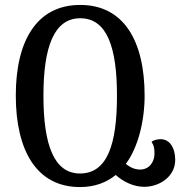

<svg xmlns="http://www.w3.org/2000/svg" viewBox="-20 -746 730 778"><path d="M631 -182C616 -182 602 -178 594 -171C604 -157 606 -144 606 -124C606 -90 585 -59 548 -59C527 -59 508 -67 490 -82C540 -149 566 -257 566 -358C566 -581 481 -726 305 -726C129 -726 44 -581 44 -359C44 -135 129 12 304 12C363 12 411 -6 449 -37C479 -10 521 11 564 11C627 11 690 -31 690 -98C690 -148 667 -182 631 -182ZM304 -43C199 -43 156 -159 156 -358C156 -556 199 -672 305 -672C413 -672 454 -556 454 -358C454 -159 414 -43 304 -43Z"/></svg>

Font: Noto Serif Georgian ExtraCondensed Medium
Style: Regular
Weight: 500
Width: 2
Designer: Monotype Design Team, Akaki Razmadze
Foundry: Google LLC
Version: Version 2.003